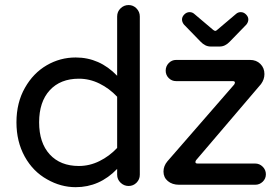

<svg xmlns="http://www.w3.org/2000/svg" viewBox="-20 -739 1123 769"><path d="M168.9 -20.5Q112.3 -51.8 79.1 -111.8Q45.9 -171.9 45.9 -249Q45.9 -328.1 80.1 -387.7Q113.3 -446.3 167 -477.5Q220.7 -508.8 283.2 -508.8Q378.9 -508.8 449.2 -435.5V-672.9Q449.2 -692.4 462.9 -705.6Q476.6 -718.8 495.1 -718.8Q513.7 -718.8 526.9 -705.1Q540 -691.4 540 -672.9V-39.1Q540 -20.5 526.9 -7.3Q513.7 5.9 495.1 5.9Q476.6 5.9 462.9 -7.3Q449.2 -20.5 449.2 -39.1V-62.5Q378.9 10.7 283.2 10.7Q223.6 10.7 168.9 -20.5ZM783.2 -572.3 716.8 -640.6Q709 -650.4 709 -661.1Q709 -671.9 718.3 -681.2Q727.5 -690.4 739.3 -690.4Q750 -690.4 757.8 -683.6L834 -619.1Q839.8 -615.2 841.8 -615.2Q845.7 -615.2 849.6 -619.1L925.8 -683.6Q933.6 -690.4 944.3 -690.4Q956.1 -690.4 965.3 -681.2Q974.6 -671.9 974.6 -661.1Q974.6 -650.4 966.8 -640.6L900.4 -572.3Q881.8 -552.7 860.4 -552.7H823.2Q801.8 -552.7 783.2 -572.3ZM634.8 -51.8Q634.8 -74.2 650.4 -92.8L918 -400.4Q920.9 -405.3 920.9 -408.2Q920.9 -414.1 912.1 -414.1H685.5Q668 -414.1 655.8 -426.3Q643.6 -438.5 643.6 -456.1Q643.6 -473.6 655.8 -486.3Q668 -499 685.5 -499H981.4Q1006.8 -499 1022.9 -482.9Q1039.1 -466.8 1039.1 -442.4Q1039.1 -420.9 1025.4 -402.3L765.6 -97.7Q762.7 -93.8 762.7 -89.8Q762.7 -84 771.5 -84H1002Q1019.5 -84 1032.2 -71.3Q1044.9 -58.6 1044.9 -41Q1044.9 -23.4 1032.2 -11.2Q1019.5 1 1002 1H697.3Q669.9 1 652.3 -13.7Q634.8 -28.3 634.8 -51.8ZM449.2 -146.5V-351.6Q418 -384.8 378.4 -404.3Q338.9 -423.8 295.9 -423.8Q221.7 -423.8 179.2 -377.4Q136.7 -331.1 136.7 -249Q136.7 -167 179.2 -120.6Q221.7 -74.2 295.9 -74.2Q338.9 -74.2 378.4 -93.8Q418 -113.3 449.2 -146.5Z"/></svg>

Font: FakePearl
Style: Regular
Weight: 400
Version: Version 1.2